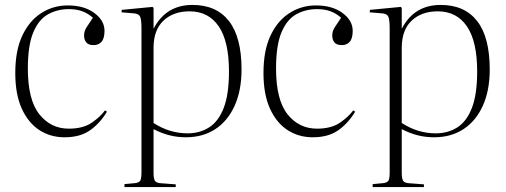

<svg xmlns="http://www.w3.org/2000/svg" viewBox="-20 -543 2054 779"><path d="M242 14Q185 14 140 -15Q95 -44 68.5 -102Q42 -160 42 -247Q42 -338 70.5 -398.5Q99 -459 147.5 -490Q196 -521 255 -521Q321 -521 362.5 -490.5Q404 -460 404 -418Q404 -387 392 -373.5Q380 -360 360 -360Q338 -360 329.5 -371.5Q321 -383 321 -399Q321 -416 331 -432Q341 -448 357 -471Q338 -488 314.5 -497Q291 -506 259 -506Q213 -506 175 -485Q137 -464 115 -411.5Q93 -359 93 -265Q93 -138 139.5 -79.5Q186 -21 259 -21Q317 -21 352 -45Q387 -69 406 -95L414 -90Q386 -43 345.5 -14.5Q305 14 242 14Z M485 216V204L528 200Q544 198 549 190Q554 182 554 156V-427Q554 -465 548 -476.5Q542 -488 521 -489L473 -493L474 -503L599 -515L603 -511V-428H604Q654 -523 761 -523Q858 -523 909 -457.5Q960 -392 960 -261Q960 -176 932 -114Q904 -52 853.5 -19Q803 14 734 14Q700 14 668 6Q636 -2 603 -19V157Q603 179 607.5 188.5Q612 198 628 200L693 205V216ZM741 -2Q791 -2 829 -26.5Q867 -51 888 -106Q909 -161 909 -253Q909 -375 867.5 -436Q826 -497 749 -497Q683 -497 643 -459Q603 -421 603 -349V-44Q668 -2 741 -2Z M1249 14Q1192 14 1147 -15Q1102 -44 1075.5 -102Q1049 -160 1049 -247Q1049 -338 1077.5 -398.5Q1106 -459 1154.5 -490Q1203 -521 1262 -521Q1328 -521 1369.5 -490.5Q1411 -460 1411 -418Q1411 -387 1399 -373.5Q1387 -360 1367 -360Q1345 -360 1336.5 -371.5Q1328 -383 1328 -399Q1328 -416 1338 -432Q1348 -448 1364 -471Q1345 -488 1321.5 -497Q1298 -506 1266 -506Q1220 -506 1182 -485Q1144 -464 1122 -411.5Q1100 -359 1100 -265Q1100 -138 1146.5 -79.5Q1193 -21 1266 -21Q1324 -21 1359 -45Q1394 -69 1413 -95L1421 -90Q1393 -43 1352.5 -14.5Q1312 14 1249 14Z M1492 216V204L1535 200Q1551 198 1556 190Q1561 182 1561 156V-427Q1561 -465 1555 -476.5Q1549 -488 1528 -489L1480 -493L1481 -503L1606 -515L1610 -511V-428H1611Q1661 -523 1768 -523Q1865 -523 1916 -457.5Q1967 -392 1967 -261Q1967 -176 1939 -114Q1911 -52 1860.5 -19Q1810 14 1741 14Q1707 14 1675 6Q1643 -2 1610 -19V157Q1610 179 1614.5 188.5Q1619 198 1635 200L1700 205V216ZM1748 -2Q1798 -2 1836 -26.5Q1874 -51 1895 -106Q1916 -161 1916 -253Q1916 -375 1874.5 -436Q1833 -497 1756 -497Q1690 -497 1650 -459Q1610 -421 1610 -349V-44Q1675 -2 1748 -2Z"/></svg>

Font: Display Extralight
Style: Regular
Weight: 200
Designer: Latin by Veronika Burian and Jose Scaglione. Greek by Irene Vlachou. Cyrillic by Vera Evstafieva.
Foundry: TypeTogether
Version: Version 3.002